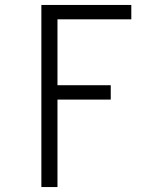

<svg xmlns="http://www.w3.org/2000/svg" viewBox="-20 -550 640 775"><path d="M147 205V-530H510V-472H212V-206H427V-148H212V205Z"/></svg>

Font: Iosevka Slab Light Extended
Style: Regular
Weight: 300
Width: 7
Monospace: yes
Designer: Belleve Invis
Foundry: Belleve Invis
Version: Version 11.1.0; ttfautohint (v1.8.3)